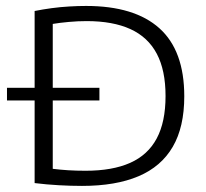

<svg xmlns="http://www.w3.org/2000/svg" viewBox="-20 -621 692 646"><path d="M3.5 -283V-325.5H314.5V-283ZM256 4.5Q217.5 4.5 177.5 2.2Q137.5 0 96.5 -5V-584Q124 -589.5 153.5 -593.5Q183 -597.5 212.8 -599.2Q242.5 -601 269.5 -601Q432.5 -601 516.2 -526Q600 -451 600 -297Q600 -193.5 561.2 -127Q522.5 -60.5 446 -28Q369.5 4.5 256 4.5ZM268 -46.5Q358 -46.5 417.8 -73Q477.5 -99.5 507.2 -155Q537 -210.5 537 -298Q537 -384.5 507.5 -440.2Q478 -496 419 -523Q360 -550 271.5 -550Q242 -550 211.5 -547.2Q181 -544.5 157.5 -540.5V-53Q181.5 -50 209 -48.2Q236.5 -46.5 268 -46.5Z"/></svg>

Font: Encode Sans SC SemiExpanded Light
Style: Regular
Weight: 300
Width: 6
Designer: Multiple Designers
Foundry: Impallari Type
Version: Version 3.002